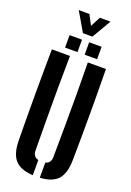

<svg xmlns="http://www.w3.org/2000/svg" viewBox="-201 -1168 849 1244"><g transform="rotate(20 223.0 -545.5)"><path d="M36.9 -170.5Q34.9 -326.9 34.9 -485.4Q34.9 -643.9 36.9 -800H161.7Q159.9 -695.9 159.6 -584.9Q159.2 -473.9 159.8 -363Q160.4 -252.1 161.4 -147.9Q161.4 -126.8 171.1 -113.8Q180.7 -100.7 199.6 -95.9V8.5Q113.5 3.6 75.9 -38.4Q38.2 -80.5 36.9 -170.5ZM247.7 8.5V-95.9Q266.5 -100.7 275.6 -113.8Q284.7 -126.8 284.7 -147.9Q285.7 -252.1 286.4 -363Q287.1 -473.9 286.9 -584.9Q286.6 -695.9 284.7 -800H409.6Q411.9 -643.9 411.9 -485.4Q411.9 -326.9 409.6 -170.5Q408.3 -80.5 370.8 -38.4Q333.3 3.6 247.7 8.5ZM248.3 -840V-925.7H334V-840ZM113.3 -840V-925.7H198.9V-840ZM190.3 -967.3 113.4 -1098.6H186.9L223 -1029.8L258.9 -1098.6H332.4L255.5 -967.3Z"/></g></svg>

Font: Big Shoulders Stencil Thin
Style: Regular
Weight: 100
Designer: Patric King
Foundry: XO Type Co
Version: Version 2.001